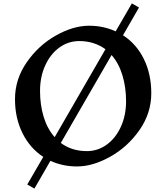

<svg xmlns="http://www.w3.org/2000/svg" viewBox="-20 -956 975 1127"><path d="M868 -409Q868 -292 799 -193Q730 -94 627.5 -36.5Q525 21 432 21Q348 21 276 -12L182 151L140 127L234 -35Q156 -86 112 -174.5Q68 -263 68 -374Q68 -491 137 -590.5Q206 -690 308 -747.5Q410 -805 503 -805Q587 -805 659 -772L754 -936L796 -912L702 -749Q781 -698 824.5 -609.5Q868 -521 868 -409ZM301 -151 599 -667Q533 -715 445 -715Q381 -715 328.5 -677Q276 -639 245.5 -572Q215 -505 215 -422Q215 -340 236.5 -269.5Q258 -199 301 -151ZM720 -362Q720 -444 698.5 -514.5Q677 -585 635 -633L337 -117Q401 -69 490 -69Q554 -69 606.5 -107Q659 -145 689.5 -212Q720 -279 720 -362Z"/></svg>

Font: InknutAntiqua
Style: Medium
Weight: 500
Designer: Claus Eggers Srensen
Foundry: Claus Eggers Srensen
Version: Version 1.000; ttfautohint (v1.2) -l 7 -r 28 -G 50 -x 13 -D 